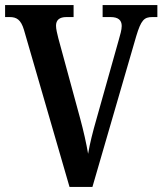

<svg xmlns="http://www.w3.org/2000/svg" viewBox="-20 -734 638 754"><path d="M74 -617 253 0H343L515 -592C534 -655 546 -667 578 -667H598V-714H383V-667H414C444 -667 458 -655 458 -632C458 -617 452 -597 446 -576L359 -267C344 -215 333 -171 326 -130C319 -171 308 -220 295 -268L209 -584C205 -601 200 -619 200 -633C200 -655 213 -667 241 -667H269V-714H0V-667H18C45 -667 62 -657 74 -617Z"/></svg>

Font: Noto Serif Ethiopic Condensed SemiBold
Style: Regular
Weight: 600
Width: 3
Designer: Monotype Design Team
Foundry: Monotype Imaging Inc.
Version: Version 2.102